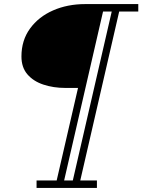

<svg xmlns="http://www.w3.org/2000/svg" viewBox="-20 -770 697 940"><path d="M300 -339.5Q241.5 -339.5 192.5 -355.8Q143.5 -372 114.2 -406Q85 -440 85 -493.5Q85 -572.5 127 -630.2Q169 -688 239.8 -719Q310.5 -750 397 -750H657V-713.5H563.5L373 113.5H454.5V150H159V113.5H257.5L362 -339.5ZM336.5 113.5 527 -713.5H484.5L294 113.5Z"/></svg>

Font: Bodoni* 06pt Medium
Style: Italic
Weight: 500
Italic angle: -13°
Version: Version 2.3